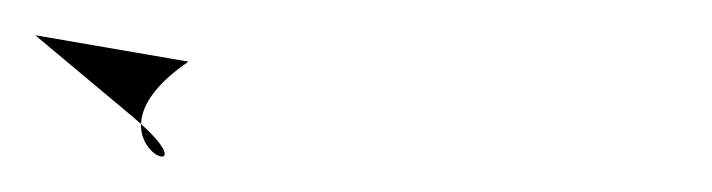

<svg xmlns="http://www.w3.org/2000/svg" viewBox="-65 -35 404 109"><path d="M42 0C-27 47 65 77 10 31L-45 -15ZM-45 25Z"/></svg>

Font: Proton
Style: BkExt
Weight: 500
Version: Version 1.017